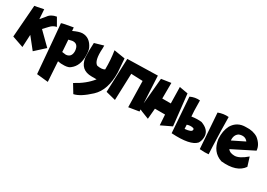

<svg xmlns="http://www.w3.org/2000/svg" viewBox="-2 -1287 3161 2269"><g transform="rotate(30 1578.5 -153.0)"><path d="M323.7 -510.7 384.3 -405.3Q336.9 -397 301.3 -357.4L243.7 -296.4L371.6 -170.4L410.2 -132.3L280.3 -13.7L237.8 -67.4L158.7 -166.5L149.9 3.9L-5.4 -49.8L28.3 -488.3Q38.1 -488.3 149.9 -511.2L158.7 -381.3L212.4 -445.3Q248 -498.5 323.7 -510.7Z M559.6 -500 563.5 -454.1Q637.7 -489.3 682.1 -491.7Q785.6 -494.1 838.4 -381.3Q852.5 -343.3 852.1 -288.6Q856.4 -145.5 768.6 -79.1Q745.6 -57.1 690.4 -54.2Q640.1 -51.3 598.6 -60.5L615.7 210.9L460.4 194.8L421.4 -266.6L403.3 -467.8Q423.8 -477.5 559.6 -500ZM576.2 -342.8 585 -215.8 586.9 -180.2 639.2 -173.8Q713.9 -179.2 712.4 -265.6Q705.1 -362.8 624.5 -354Z M1262.7 -482.9 1276.4 -299.3Q1281.7 -61 1158.9 53.2Q1036.1 167.5 949.2 185.5L880.9 72.8Q1020 -1.5 1100.1 -103.5H1032.7Q876.5 -103 856 -260.7Q851.1 -361.3 857.4 -459.5L979 -494.6V-455.6Q966.8 -279.8 1027.3 -246.6Q1098.1 -234.9 1129.4 -255.9Q1131.3 -386.2 1111.8 -507.3Z M1293.5 -494.1 1705.1 -503.9 1729.5 -27.8 1588.4 -4.9 1580.6 -358.9 1422.4 -365.2 1409.7 -1 1276.4 -34.7Z M1997.6 -517.1 2113.8 -497.1 2160.6 -73.7 2018.1 -5.9 2008.8 -147.9H1870.6L1857.9 -2.9Q1726.1 -52.2 1717.3 -62.5L1755.9 -489.3L1886.7 -508.8L1885.7 -295.4H2002Z M2282.7 -498.5Q2284.2 -326.7 2290 -283.2Q2367.2 -294.9 2426.3 -287.1Q2535.6 -248 2543 -162.6Q2546.4 -106.4 2519 -61.5Q2447.3 20.5 2186.5 4.4L2152.3 -475.1Q2215.8 -504.9 2282.7 -498.5ZM2293.5 -116.2Q2384.8 -124.5 2387.2 -155.8Q2391.1 -172.9 2370.6 -177.7Q2332.5 -186.5 2290.5 -171.9ZM2674.3 -498.5Q2675.8 -326.7 2684.1 -109.9L2689.5 1.5Q2644.5 7.3 2568.4 1L2534.2 -478.5Q2604.5 -504.9 2674.3 -498.5Z M3076.2 -460Q3153.8 -397 3158.7 -318.8L2870.6 -173.8Q2894 -137.7 2959.7 -136.2Q3025.4 -134.8 3123 -218.8L3160.2 -98.6Q3079.1 20 2860.8 -2Q2721.2 -49.3 2698.7 -213.4Q2691.9 -321.8 2732.4 -399.4Q2792.5 -499 2912.1 -497.6Q3009.3 -503.9 3076.2 -460ZM2835.4 -271 3000 -352.1Q2959 -406.7 2881.8 -379.4Q2828.6 -347.2 2835.4 -271Z"/></g></svg>

Font: Lapsus Pro (theguybrush.com)
Style: Bold
Weight: 700
Designer: Jose Roses
Version: Version 1.00 February 9, 2018, initial release